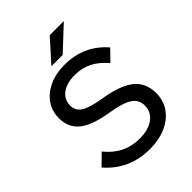

<svg xmlns="http://www.w3.org/2000/svg" viewBox="-264 -1052 1194 1194"><g transform="rotate(-45 333.0 -455.0)"><path d="M43 -116 114 -186Q202 -75 338 -75Q415 -75 460.5 -108.5Q506 -142 506 -199Q506 -249 465 -277Q424 -305 328 -321Q192 -342 132 -389Q72 -436 72 -519Q72 -582 105 -629.5Q138 -677 196.5 -704Q255 -731 331 -731Q502 -731 609 -606L541 -536Q497 -589 446 -615Q395 -641 331 -641Q261 -641 219 -610Q177 -579 177 -525Q177 -481 215.5 -456.5Q254 -432 345 -417Q485 -395 548 -344.5Q611 -294 611 -203Q611 -138 576.5 -88.5Q542 -39 480 -11.5Q418 16 337 16Q157 16 43 -116ZM521 -926 367 -782H268L397 -926Z"/></g></svg>

Font: Wix Madefor Text Medium
Style: Regular
Weight: 500
Designer: Dalton Maag Ltd
Foundry: Dalton Maag Ltd
Version: Version 3.100